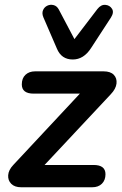

<svg xmlns="http://www.w3.org/2000/svg" viewBox="-20 -790 514 810"><path d="M69 0Q42 0 27.5 -14.5Q13 -29 14.5 -51Q16 -73 36 -94L317 -395H122Q72 -395 72 -434Q72 -460 87.5 -474.5Q103 -489 128 -489H417Q446 -489 460 -474.5Q474 -460 471.5 -437.5Q469 -415 447 -392L168 -94H375Q425 -94 425 -55Q425 -30 410 -15Q395 0 369 0ZM287 -539Q239 -539 220 -585L163 -717Q156 -734 161.5 -747Q167 -760 179.5 -766Q192 -772 206 -768.5Q220 -765 228 -750L294 -625L391 -752Q406 -771 424.5 -769.5Q443 -768 452.5 -753Q462 -738 448 -716L364 -587Q333 -539 287 -539Z"/></svg>

Font: Nunito
Style: Bold Italic
Weight: 700
Italic angle: -9°
Designer: Vernon Adams
Foundry: Vernon Adams
Version: Version 3.601; ttfautohint (v1.8.2.53-6de2)